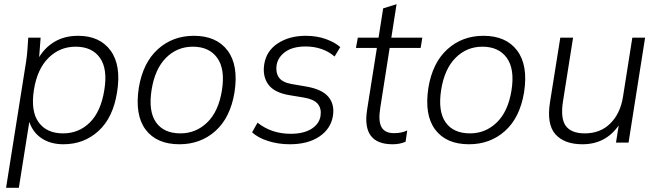

<svg xmlns="http://www.w3.org/2000/svg" viewBox="-20 -681 3145 917"><path d="M9 216 105 -389Q109 -416 111 -444.5Q113 -473 115 -501H174L167 -408Q196 -456 243 -483Q290 -510 353 -510Q457 -510 508.5 -439Q560 -368 539 -240Q520 -119 450.5 -55.5Q381 8 283 8Q222 8 179.5 -20Q137 -48 120 -99L70 216ZM281 -44Q357 -44 409.5 -96.5Q462 -149 478 -250Q495 -351 457.5 -404.5Q420 -458 341 -458Q266 -458 212 -405Q158 -352 142 -252Q126 -150 164.5 -97Q203 -44 281 -44Z M837 8Q728 8 675.5 -62Q623 -132 643 -262Q663 -382 734 -446Q805 -510 906 -510Q1014 -510 1067 -439.5Q1120 -369 1100 -240Q1080 -119 1009 -55.5Q938 8 837 8ZM842 -44Q916 -44 970 -96.5Q1024 -149 1040 -250Q1056 -351 1017.5 -404.5Q979 -458 901 -458Q826 -458 773 -405Q720 -352 704 -252Q688 -150 725 -97Q762 -44 842 -44Z M1364 8Q1309 8 1260.5 -7.5Q1212 -23 1184 -49L1210 -95Q1277 -42 1368 -42Q1430 -42 1467.5 -65.5Q1505 -89 1511 -128Q1516 -163 1497.5 -185Q1479 -207 1432 -215L1365 -226Q1290 -238 1261.5 -277.5Q1233 -317 1242 -374Q1252 -438 1307 -474Q1362 -510 1440 -510Q1494 -510 1537.5 -494Q1581 -478 1605 -456L1578 -411Q1552 -434 1516.5 -446.5Q1481 -459 1440 -459Q1379 -459 1343.5 -434Q1308 -409 1301 -370Q1296 -334 1312 -311Q1328 -288 1371 -280L1441 -268Q1518 -255 1548.5 -218.5Q1579 -182 1570 -127Q1560 -66 1505.5 -29Q1451 8 1364 8Z M1855 8Q1708 8 1733 -155L1780 -452H1680L1689 -501H1788L1810 -641L1874 -661L1849 -501H1997L1989 -452H1841L1796 -165Q1786 -103 1802 -74Q1818 -45 1862 -45Q1881 -45 1897 -48.5Q1913 -52 1925 -58L1917 -4Q1903 2 1888 5Q1873 8 1855 8Z M2220 8Q2111 8 2058.5 -62Q2006 -132 2026 -262Q2046 -382 2117 -446Q2188 -510 2289 -510Q2397 -510 2450 -439.5Q2503 -369 2483 -240Q2463 -119 2392 -55.5Q2321 8 2220 8ZM2225 -44Q2299 -44 2353 -96.5Q2407 -149 2423 -250Q2439 -351 2400.5 -404.5Q2362 -458 2284 -458Q2209 -458 2156 -405Q2103 -352 2087 -252Q2071 -150 2108 -97Q2145 -44 2225 -44Z M2762 8Q2675 8 2632.5 -40Q2590 -88 2607 -194L2656 -501H2717L2669 -198Q2656 -116 2682 -80Q2708 -44 2773 -44Q2847 -44 2894.5 -91Q2942 -138 2955 -216L3000 -501H3061L2982 0H2922L2935 -82Q2872 8 2762 8Z"/></svg>

Font: Mulish Light
Style: Italic
Weight: 300
Italic angle: -9°
Designer: Vernon Adams
Foundry: Vernon Adams
Version: Version 3.603; ttfautohint (v1.8.3)